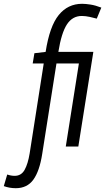

<svg xmlns="http://www.w3.org/2000/svg" viewBox="-139 -770 553 1010"><path d="M-56 220Q-89 220 -119 209L-101 148Q-81 155 -62 155Q-27 155 -9.5 123.5Q8 92 17 37L91 -436H33L42 -490L101 -497Q122 -632 170 -691Q218 -750 293 -750Q311 -750 337 -746Q363 -742 394 -730L370 -672Q356 -676 333.5 -681Q311 -686 291 -686Q242 -686 213 -641.5Q184 -597 168 -497H352L273 1H207L276 -436H158L83 40Q69 130 36.5 175Q4 220 -56 220Z"/></svg>

Font: Georama Condensed
Style: Italic
Weight: 400
Width: 3
Italic angle: -9°
Designer: Jean-Baptiste Levee
Foundry: Production Type
Version: Version 1.000